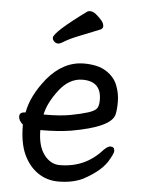

<svg xmlns="http://www.w3.org/2000/svg" viewBox="-53 -761 606 827"><g transform="rotate(5 250.0 -347.5)"><path d="M230 24Q180 24 141 -3Q102 -30 79.5 -79Q57 -128 57 -207Q38 -223 38 -241Q38 -260 64 -260Q77 -333 139 -410Q208 -492 297 -492Q357 -492 392.5 -469.5Q428 -447 442 -412Q456 -377 456 -340Q456 -306 451 -285Q437 -229 266 -199Q209 -190 134 -190Q134 -122 162 -84.5Q190 -47 230 -47Q340 -47 412 -128Q430 -146 441 -146Q459 -146 459 -128Q459 -118 445 -94Q418 -40 333 4Q289 24 230 24ZM142 -258H150Q215 -258 259.5 -266.5Q304 -275 332.5 -284Q361 -293 369.5 -304.5Q378 -316 378 -341Q378 -422 297 -422Q239 -422 195.5 -365Q152 -308 142 -258ZM178 -568Q167 -568 160 -575.5Q153 -583 153 -591Q153 -615 291 -716Q296 -719 303 -719Q316 -719 329.5 -708Q343 -697 354 -684Q365 -671 365 -659Q365 -649 354 -644Q310 -626 266.5 -609Q223 -592 193 -573Q185 -568 178 -568Z"/></g></svg>

Font: LXGW WenKai Mono TC
Style: Bold
Weight: 700
Designer: LXGW / Fontworks Inc.
Foundry: LXGW / Fontworks Inc.
Version: Version 1.330